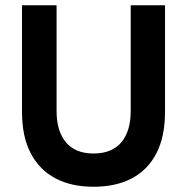

<svg xmlns="http://www.w3.org/2000/svg" viewBox="-20 -701 714 733"><path d="M337 12Q252 12 191 -20.5Q130 -53 97 -116.5Q64 -180 64 -274V-681H196V-277Q196 -200 232 -157.5Q268 -115 337 -115Q407 -115 443 -157.5Q479 -200 479 -277V-681H610V-274Q610 -180 577.5 -116.5Q545 -53 484 -20.5Q423 12 337 12Z"/></svg>

Font: Gabarito SemiBold
Style: Regular
Weight: 600
Designer: Leandro Assis / Alvaro Franca / Felipe Casaprima
Foundry: Naipe Foundry
Version: Version 1.000